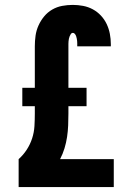

<svg xmlns="http://www.w3.org/2000/svg" viewBox="-20 -763 540 783"><path d="M56 0V-114Q75 -131 89 -152.5Q103 -174 111 -198.5Q119 -223 120.5 -249Q122 -275 122 -300V-330H71V-405H122V-574Q122 -596 125 -617.5Q128 -639 137 -659Q146 -679 160 -696Q174 -713 193 -724Q212 -735 233.5 -739Q255 -743 277 -743Q298 -743 319 -739Q340 -735 358.5 -725Q377 -715 391.5 -699.5Q406 -684 415 -665Q424 -646 428 -625Q432 -604 432 -583V-574H295V-577Q295 -582 295 -587Q295 -592 294.5 -596.5Q294 -601 293 -606Q292 -611 290.5 -615.5Q289 -620 285.5 -624.5Q282 -629 277 -629Q272 -629 269 -624.5Q266 -620 264 -615Q262 -610 261 -605Q260 -600 259.5 -594.5Q259 -589 259 -584Q259 -579 259 -574V-405H333V-330H259V-300Q259 -276 258 -252Q257 -228 253.5 -204.5Q250 -181 243 -158Q236 -135 225 -114H444V0Z"/></svg>

Font: Iosevka Curly Heavy
Style: Regular
Weight: 900
Monospace: yes
Designer: Belleve Invis
Foundry: Belleve Invis
Version: Version 22.1.2; ttfautohint (v1.8.4)